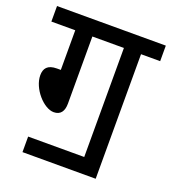

<svg xmlns="http://www.w3.org/2000/svg" viewBox="-117 -711 718 801"><g transform="rotate(20 241.5 -311.0)"><path d="M73 -69V0H398V-553H483V-622H0V-553H106V-377H89C47 -377 33 -357 33 -327C33 -268 93 -201 138 -201C168 -201 182 -221 182 -255V-553H322V-69Z"/></g></svg>

Font: Noto Sans Condensed
Style: Regular
Weight: 400
Width: 3
Designer: Monotype Design Team
Foundry: Monotype Imaging Inc.
Version: Version 2.013